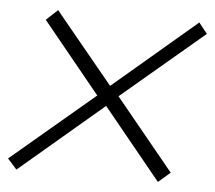

<svg xmlns="http://www.w3.org/2000/svg" viewBox="-68 -537 666 596"><g transform="rotate(5 265.5 -239.0)"><path d="M529.8 -491.2 556.2 -458 299.8 -241.2 481.9 -19 444.8 13.2 264.2 -208 3.9 13.2 -24.9 -19 233.9 -237.8 54.2 -458 89.8 -491.2 271 -271Z"/></g></svg>

Font: Stilu Light
Style: Italic
Weight: 300
Italic angle: -10°
Designer: Genilson Lima Santos
Foundry: Genilson Lima Santos
Version: Version 1.200;PS 001.200;hotconv 1.0.88;makeotf.lib2.5.64775